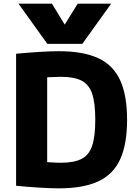

<svg xmlns="http://www.w3.org/2000/svg" viewBox="-20 -1020 749 1050"><path d="M81 -1000H264L333 -887H335L405 -1000H588L430 -780H239ZM302 10Q256 10 193 6Q130 2 68 -4V-726Q130 -732 193 -736Q256 -740 302 -740Q435 -740 517 -702Q599 -664 637 -581.5Q675 -499 675 -365Q675 -231 637 -148.5Q599 -66 517 -28Q435 10 302 10ZM313 -130Q385 -130 426 -151Q467 -172 484 -223Q501 -274 501 -365Q501 -456 484 -507Q467 -558 426 -579Q385 -600 313 -600Q288 -600 251.5 -598Q215 -596 161 -591L238 -669V-61L161 -139Q215 -135 251.5 -132.5Q288 -130 313 -130Z"/></svg>

Font: M PLUS 2 ExtraBold
Style: Regular
Weight: 800
Version: Version 1.001